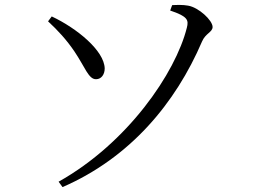

<svg xmlns="http://www.w3.org/2000/svg" viewBox="-20 -733 1040 783"><path d="M235 30C511 -90 696 -312 804 -564C818 -597 847 -602 847 -623C847 -650 790 -703 747 -710C725 -714 701 -713 682 -712L674 -690C746 -666 750 -651 742 -620C696 -436 501 -150 219 8ZM176 -646C216 -609 251 -571 283 -524C327 -459 341 -409 372 -410C393 -410 407 -429 407 -454C405 -527 293 -618 191 -666Z"/></svg>

Font: Harano Aji Mincho TW
Style: Regular
Weight: 400
Foundry: Masamichi Hosoda
Version: HaranoAjiMinchoTW-Regular version 20230610;ttx 4.39.4